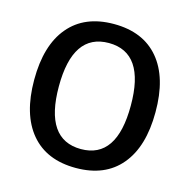

<svg xmlns="http://www.w3.org/2000/svg" viewBox="-104 -805 899 910"><g transform="rotate(15 345.5 -350.0)"><path d="M346.2 -89.8Q522 -89.8 522 -349.6Q522.5 -609.4 345.7 -609.9Q168.9 -609.9 168.9 -350.1Q168.9 -90.3 346.2 -89.8ZM47.9 -350.1Q47.9 -520 125 -611.3Q202.1 -703.1 345.7 -703.1Q489.3 -703.1 566.4 -611.3Q643.6 -519.5 643.1 -350.1Q643.1 -180.7 565.9 -88.9Q489.3 2.9 345.7 2.9Q202.1 2.9 125 -88.9Q47.9 -180.7 47.9 -350.1Z"/></g></svg>

Font: TruenoRg
Style: Book
Weight: 400
Designer: Julieta Ulanovsky
Foundry: Julieta Ulanovsky
Version: Version 3.001b